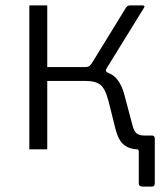

<svg xmlns="http://www.w3.org/2000/svg" viewBox="-20 -550 606 707"><path d="M505 137Q491 137 491 125V8Q491 0 483 -1L494 -51H540Q550 -51 550 -39V124Q550 131 547.5 134Q545 137 538 137ZM88 0V-530H154V-303H310L324 -290Q377 -290 401.5 -268Q426 -246 438 -201L468 -88Q473 -67 483 -59Q493 -51 510 -51Q519 -51 519 -43V-7Q519 -3 517.5 -1.5Q516 0 512 0H489Q459 0 438 -15.5Q417 -31 406 -72L380 -176Q368 -223 350 -237.5Q332 -252 295 -252H154V0ZM292 -278V-303Q305 -303 310.5 -308Q316 -313 323 -325L444 -522Q447 -526 450 -528Q453 -530 459 -530H506Q510 -530 511.5 -527.5Q513 -525 510 -521L373 -299Q369 -293 370 -289Q371 -285 379 -281Z"/></svg>

Font: Libre Franklin Light
Style: Regular
Weight: 300
Designer: Pablo Impallari, Rodrigo Fuenzalida, Nhung Nguyen
Foundry: Impallari Type
Version: Version 3.000